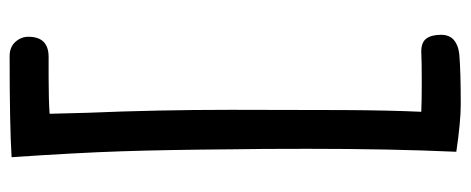

<svg xmlns="http://www.w3.org/2000/svg" viewBox="-302 -486 954 389"><g transform="rotate(-90 174.5 -291.0)"><path d="M62 157Q68 25 68 -144Q68 -244 67 -296Q66 -429 63 -520.5Q60 -612 51 -744Q115 -748 256 -748Q274 -748 284.5 -736.5Q295 -725 295 -710Q295 -669 254 -669H214Q167 -669 139 -667L141 -590Q147 -448 147 -299Q147 -162 146.5 -70Q146 22 143 86Q163 87 201 87Q249 87 265 86Q284 86 291.5 96.5Q299 107 299 126Q299 143 288.5 152Q278 161 260 163Q226 166 158 166Q123 166 62 157Z"/></g></svg>

Font: Mali Medium
Style: Regular
Weight: 500
Version: Version 1.000; ttfautohint (v1.6)